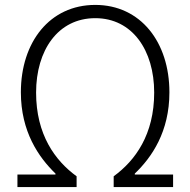

<svg xmlns="http://www.w3.org/2000/svg" viewBox="-20 -762 775 782"><path d="M51 0H292V-44C204 -108 127 -214 127 -385C127 -557 216 -688 368 -688C519 -688 608 -557 608 -385C608 -214 531 -108 443 -44V0H685V-51H529V-55C599 -122 670 -226 670 -386C670 -591 552 -742 368 -742C183 -742 65 -591 65 -386C65 -226 137 -122 206 -55V-51H51Z"/></svg>

Font: Noto Sans CJK KR Light
Style: Regular
Weight: 300
Designer: Ryoko NISHIZUKA (kana & ideographs); Paul D. Hunt (Latin, Greek & Cyrillic); Wenlong ZHANG (bopomofo); Sandoll Communica
Foundry: Adobe Systems Incorporated
Version: Version 1.004;PS 1.004;hotconv 1.0.82;makeotf.lib2.5.63406